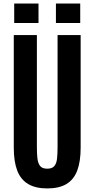

<svg xmlns="http://www.w3.org/2000/svg" viewBox="-20 -1058 535 1088"><path d="M248 9.8Q181.2 9.8 139.2 -15.4Q97.2 -40.5 77.6 -91.6Q58.1 -142.6 58.1 -220.7V-859.4H189V-223.1Q189 -187 192.1 -159.7Q195.3 -132.3 207.5 -117.2Q219.7 -102.1 247.6 -102.1Q275.4 -102.1 287.8 -116.9Q300.3 -131.8 303.2 -159.2Q306.2 -186.5 306.2 -223.1V-859.4H437V-220.7Q437 -142.6 417.7 -91.6Q398.4 -40.5 356.7 -15.4Q314.9 9.8 248 9.8ZM296.9 -927.7V-1038.1H434.6V-927.7ZM60.5 -927.7V-1038.1H198.2V-927.7Z"/></svg>

Font: Antonio
Style: Bold
Weight: 700
Designer: Vernon Adams
Foundry: Vernon Adams
Version: Version 1.002